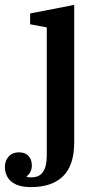

<svg xmlns="http://www.w3.org/2000/svg" viewBox="-83 -552 414 784"><path d="M44 212Q-10 212 -36.5 189.5Q-63 167 -63 129Q-63 104 -47.5 87Q-32 70 -6 70Q20 70 33.5 85Q47 100 47 123Q47 138 41 150Q35 162 26 167V170Q31 172 36.5 172Q42 172 48 172Q77 172 92.5 150Q108 128 108 83V-440L40 -453V-497L220 -532V29Q220 123 174.5 167.5Q129 212 44 212Z"/></svg>

Font: IBM Plex Serif Medm
Style: Regular
Weight: 500
Designer: Mike Abbink, Paul van der Laan, Pieter van Rosmalen
Foundry: Bold Monday
Version: Version 3.001